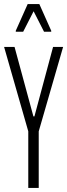

<svg xmlns="http://www.w3.org/2000/svg" viewBox="-25 -917 328 937"><path d="M113 0V-276L-5 -688H46L138 -349H143L234 -688H283L164 -276V0ZM52 -762V-767L110 -897H167L225 -767V-762H190L139 -862L88 -762Z"/></svg>

Font: Saira Ultra Condensed Light
Style: Regular
Weight: 300
Width: 1
Designer: Hector Gatti with collaboration of the Omnibus-Type team
Foundry: Omnibus-Type
Version: Version 1.001; ttfautohint (v1.8)